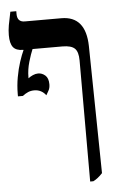

<svg xmlns="http://www.w3.org/2000/svg" viewBox="-59 -687 579 967"><g transform="rotate(-5 230.0 -203.5)"><path d="M175 -212Q165 -226 150 -234Q135 -242 116 -242Q99 -242 85 -236Q71 -230 57 -219H32V-231Q32 -273 39.5 -315Q47 -357 58.5 -392Q70 -427 80 -448V-450H78Q43 -450 28 -469Q13 -488 13 -530Q13 -554 17.5 -580Q22 -606 31 -647H61V-633Q61 -592 99 -592H284Q407 -592 410 -440L420 203Q396 229 373 240H357V-372Q357 -416 339 -433Q321 -450 277 -450H126Q116 -427 104.5 -388Q93 -349 93 -310V-305Q103 -313 116.5 -319Q130 -325 143 -325Q163 -325 179 -311Q195 -297 195 -266Q195 -246 187 -233Q179 -220 175 -212Z"/></g></svg>

Font: Noto Serif Hebrew Condensed
Style: Bold
Weight: 700
Width: 3
Designer: Monotype Design Team
Foundry: Monotype Imaging Inc.
Version: Version 2.004; ttfautohint (v1.8.4.7-5d5b)